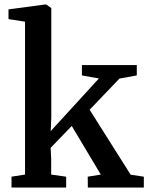

<svg xmlns="http://www.w3.org/2000/svg" viewBox="-20 -839 664 859"><path d="M31.5 0V-48.5L92 -58V-742L18 -753.5V-797L182.5 -819H186.5L209.5 -803V-314.5L207 -252.5L422.5 -488L346.5 -501.5V-548H592V-501.5L514.5 -487.5L381 -348L564.5 -57.5L623.5 -48.5V0H373L372.5 -48.5L431 -58L301 -275.5L206.5 -177.5L209 -130V-58L276 -48.5V0Z"/></svg>

Font: Merriweather 36pt SemiBold
Style: Regular
Weight: 600
Version: Version 2.100